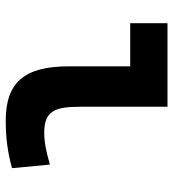

<svg xmlns="http://www.w3.org/2000/svg" viewBox="10 -568 567 626"><g transform="rotate(90 293.0 -254.5)"><path d="M373 9.8C428.7 9.8 474.6 3.9 527.8 -10.7L516.1 -134.3C473.1 -121.6 441.4 -115.7 412.1 -115.7C340.8 -115.7 327.6 -150.9 327.6 -232.9V-517.6H55.2V-396H195.8V-195.3C195.8 -51.8 247.6 9.8 373 9.8Z"/></g></svg>

Font: Cascadia Mono NF
Style: Bold
Weight: 700
Monospace: yes
Designer: Aaron Bell
Foundry: Saja Typeworks
Version: Version 2404.023